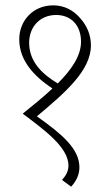

<svg xmlns="http://www.w3.org/2000/svg" viewBox="-20 -647 414 718"><path d="M246 51C263 33 277 8 277 -21C277 -91 211 -146 118 -212C223 -300 320 -383 320 -477C320 -517 305 -551 280 -579C255 -608 221 -627 179 -627C104 -627 52 -570 52 -500C52 -419 109 -361 176 -316C141 -283 102 -252 65 -222C143 -163 236 -97 236 -28C236 -6 226 10 212 26ZM89 -487C89 -547 130 -591 190 -591C246 -591 283 -552 283 -491C283 -437 246 -385 196 -335C141 -368 89 -414 89 -487Z"/></svg>

Font: Noto Serif Devanagari SemiCondensed ExtraLight
Style: Regular
Weight: 200
Width: 4
Designer: Universal Thirst, Indian Type Foundry and the Monotype Design Team
Foundry: Monotype Imaging Inc.
Version: Version 2.004